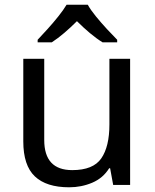

<svg xmlns="http://www.w3.org/2000/svg" viewBox="-20 -786 658 816"><path d="M533 -536V0H461L448 -71H444Q418 -29 372 -9.5Q326 10 274 10Q177 10 128 -36.5Q79 -83 79 -185V-536H168V-191Q168 -63 287 -63Q376 -63 410.5 -113Q445 -163 445 -257V-536ZM353 -766Q365 -744 387.5 -716.5Q410 -689 434.5 -662.5Q459 -636 478 -617V-606H416Q390 -622 362 -645.5Q334 -669 307 -696Q280 -669 253 -646Q226 -623 200 -606H140V-617Q159 -637 182.5 -663Q206 -689 228 -716.5Q250 -744 263 -766Z"/></svg>

Font: Noto Sans Phoenician
Style: Regular
Weight: 400
Designer: Monotype Design Team
Foundry: Monotype Imaging Inc.
Version: Version 2.001; ttfautohint (v1.8.4.7-5d5b)